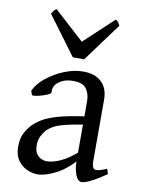

<svg xmlns="http://www.w3.org/2000/svg" viewBox="-84 -778 626 851"><g transform="rotate(10 229.5 -353.0)"><path d="M452 -40Q411 -12 383.5 1.5Q356 15 343 15Q326 15 315.5 -11Q305 -37 305 -80V-343Q305 -376 288 -399Q271 -422 223 -420Q191 -420 165.5 -401.5Q140 -383 143 -354Q144 -348 126 -340.5Q108 -333 88 -328.5Q68 -324 60 -326L53 -345Q68 -378 103 -406Q138 -434 181.5 -451.5Q225 -469 266 -469Q319 -469 348.5 -441Q378 -413 378 -362V-87Q378 -49 397 -49Q404 -49 415 -52Q426 -55 445 -63ZM310 -238Q253 -229 221.5 -220.5Q190 -212 174 -202.5Q158 -193 147 -182Q136 -169 127.5 -152Q119 -135 119 -112Q119 -86 129 -72.5Q139 -59 151.5 -54Q164 -49 172 -49Q202 -49 236.5 -65Q271 -81 310 -115L313 -79Q268 -30 222.5 -7.5Q177 15 144 15Q120 15 96 4Q72 -7 55.5 -30.5Q39 -54 39 -91Q39 -129 52 -153.5Q65 -178 83 -196Q100 -212 123 -225.5Q146 -239 189 -251.5Q232 -264 310 -275ZM260 -523H209L80 -697Q87 -707 90 -711.5Q93 -716 101 -721L236 -598L368 -721Q376 -716 379 -711.5Q382 -707 388 -697Z"/></g></svg>

Font: ChillKai
Style: Regular
Weight: 400
Designer: ChillType
Foundry: 寒蝉字型
Version: Version 2.000